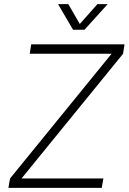

<svg xmlns="http://www.w3.org/2000/svg" viewBox="-20 -916 627 936"><path d="M263 -896 336 -771H392L505 -896H455L369 -799L313 -896ZM21 0H476L484 -46H85L580 -654L587 -700H132L125 -654H524L29 -46Z"/></svg>

Font: Arthouse Owned Light
Style: Italic
Weight: 300
Italic angle: -10°
Designer: Jeremy Tribby
Foundry: Tribby Type
Version: Version 1.000;PS 001.000;hotconv 1.0.88;makeotf.lib2.5.64775